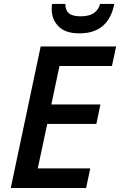

<svg xmlns="http://www.w3.org/2000/svg" viewBox="-20 -948 605 968"><path d="M34.2 0 185.1 -713.9H565.4L544.4 -615.2H279.8L238.8 -421.4H486.3L465.8 -323.2H218.3L170.4 -99.1H435.1L414.1 0ZM380.4 -779.8Q310.1 -779.8 275.4 -814.7Q240.7 -849.6 240.7 -901.4Q240.7 -917 242.7 -928.2H309.6Q309.1 -897.5 326.9 -881.6Q344.7 -865.7 386.7 -865.7Q468.3 -865.7 484.4 -928.2H556.2Q526.9 -779.8 380.4 -779.8Z"/></svg>

Font: Open Sans SemiBold
Style: Italic
Weight: 600
Italic angle: -12°
Designer: Monotype Design Team
Foundry: Monotype Imaging Inc.
Version: Version 3.003; ttfautohint (v1.8.4)